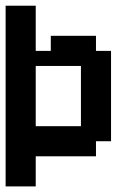

<svg xmlns="http://www.w3.org/2000/svg" viewBox="-20 -556 469 683"><path d="M107.1 -535.7V-375H160.7V-428.6H321.4V-375H375V-53.6H321.4V0H107.1V107.1H0V-535.7ZM107.1 -321.4V-107.1H267.9V-321.4Z"/></svg>

Font: Jersey 10
Style: Regular
Weight: 400
Designer: Sarah Cadigan-Fried
Version: Version 1.000